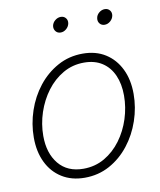

<svg xmlns="http://www.w3.org/2000/svg" viewBox="-82 -782 717 858"><g transform="rotate(-10 276.5 -352.5)"><path d="M233.9 10.3Q174.3 10.3 130.6 -17.1Q86.9 -44.4 63.5 -93Q40 -141.6 40 -205.6Q40 -267.6 60.1 -326.9Q80.1 -386.2 117.4 -433.6Q154.8 -481 206.3 -509.3Q257.8 -537.6 319.8 -537.6Q379.4 -537.6 422.6 -510.3Q465.8 -482.9 489.5 -434.3Q513.2 -385.7 513.2 -321.3Q513.2 -259.3 492.9 -200Q472.7 -140.6 435.5 -93.3Q398.4 -45.9 347.2 -17.8Q295.9 10.3 233.9 10.3ZM234.9 -30.3Q288.1 -30.3 331.3 -55.4Q374.5 -80.6 405.5 -122.6Q436.5 -164.6 453.1 -216.3Q469.7 -268.1 469.7 -321.3Q469.7 -374 452.1 -413.6Q434.6 -453.1 400.9 -475.1Q367.2 -497.1 318.8 -497.1Q266.6 -497.1 223.4 -472.2Q180.2 -447.3 148.9 -405.5Q117.7 -363.8 100.3 -311.8Q83 -259.8 83 -205.6Q83 -127 122.8 -78.6Q162.6 -30.3 234.9 -30.3ZM439.9 -647.5Q425.8 -647.5 417.5 -657.7Q409.2 -668 411.6 -682.1Q413.6 -696.3 425.5 -706.3Q437.5 -716.3 451.7 -716.3Q465.8 -716.3 474.1 -706.3Q482.4 -696.3 480 -682.1Q477.5 -668 465.8 -657.7Q454.1 -647.5 439.9 -647.5ZM240.2 -647.5Q226.1 -647.5 217.8 -657.7Q209.5 -668 211.4 -682.1Q213.9 -696.3 225.8 -706.3Q237.8 -716.3 252 -716.3Q266.1 -716.3 274.4 -706.3Q282.7 -696.3 280.3 -682.1Q277.8 -668 266.1 -657.7Q254.4 -647.5 240.2 -647.5Z"/></g></svg>

Font: Inter 24pt ExtraLight
Style: Italic
Weight: 250
Italic angle: -9.3988°
Version: Version 4.001;git-66647c0bb